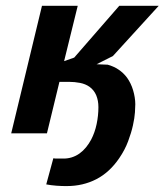

<svg xmlns="http://www.w3.org/2000/svg" viewBox="-20 -459 566 661"><path d="M18.6 0 124.5 -439H247.6L200.7 -248.5L235.4 -260.7L390.6 -439H526.4L368.7 -266.1L312.5 -237.8L350.6 -236.3Q370.6 -231 387.7 -219.7Q404.8 -208.5 417.5 -191.4Q423.8 -182.6 429.2 -171.6Q434.6 -160.6 438.2 -148.4Q441.9 -136.2 443.8 -123.8Q445.8 -111.3 445.8 -100.1Q445.8 -91.8 444.6 -72.5Q443.4 -53.2 437.7 -27.6Q432.1 -2 421.1 27.3Q410.2 56.6 390.6 85.4Q357.4 134.3 311.5 158Q265.6 181.6 210 181.6Q202.6 181.6 193.6 181.4Q184.6 181.2 175 180.4Q165.5 179.7 156.2 178.5Q147 177.2 139.2 175.8L163.6 85.9Q165.5 86.4 169.9 86.7Q174.3 86.9 179.2 86.9Q184.1 86.9 188.2 86.9Q192.4 86.9 194.8 86.9Q211.9 87.4 226.8 82.8Q241.7 78.1 253.9 69.3Q266.1 60.5 276.1 48.3Q286.1 36.1 293.9 21.5Q306.6 -2.9 312.7 -32Q318.8 -61 318.8 -90.3Q318.8 -112.8 311.3 -130.9Q303.7 -148.9 288.1 -160.2Q274.4 -169.9 255.6 -173.6Q236.8 -177.2 218.3 -177.2H184.6L141.6 0Z"/></svg>

Font: PT Astra Sans
Style: Bold Italic
Weight: 700
Italic angle: -16°
Designer: A.Korolkova, I. Chaeva
Foundry: ParaType Ltd
Version: Version 1.002W